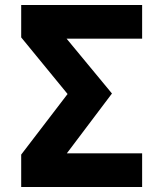

<svg xmlns="http://www.w3.org/2000/svg" viewBox="-20 -750 640 770"><path d="M550 0V-135H248L429 -375L247 -595H550V-730H65V-600L251 -373L65 -130V0Z"/></svg>

Font: Tekne LDO ExtraBold
Style: Regular
Weight: 800
Monospace: yes
Designer: Alessio Laiso, Mario Rullo, Paolo Rosset
Foundry: Alessio Laiso
Version: Version 1.000;hotconv 1.0.109;makeotfexe 2.5.65596